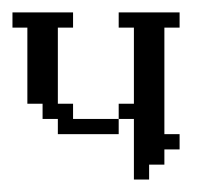

<svg xmlns="http://www.w3.org/2000/svg" viewBox="-20 -288 332 308"><path d="M72.8 -72.8V-97.2H48.3V-121.6H23.9V-243.7H0V-268.1H97.2V-243.7H72.8V-121.6H97.2V-97.2H170.4V-72.8ZM194.8 0V-97.2H170.4V-121.6H194.8V-243.7H170.4V-268.1H268.1V-243.7H243.7V-72.8H268.1V-48.3H243.7V-23.9H219.2V0Z"/></svg>

Font: FS Mondwest Regular
Style: Regular
Weight: 400
Designer: NZWStudios2024
Foundry: https://fontstruct.com
Version: Version 1.0